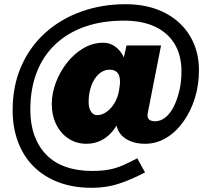

<svg xmlns="http://www.w3.org/2000/svg" viewBox="-20 -730 1005 912"><path d="M40 -206Q40 -323 81.5 -416.5Q123 -510 196.5 -575.5Q270 -641 367.5 -675.5Q465 -710 576 -710Q656 -710 720 -687.5Q784 -665 830 -623Q876 -581 900.5 -523.5Q925 -466 925 -396Q925 -326 905.5 -263.5Q886 -201 851 -152Q816 -103 769.5 -75Q723 -47 669 -47Q629 -47 598 -60Q567 -73 549.5 -97Q532 -121 532 -152Q532 -169 533 -186.5Q534 -204 534 -222L565 -202Q549 -153 523.5 -118Q498 -83 464.5 -65Q431 -47 391 -47Q344 -47 306.5 -71Q269 -95 247.5 -138Q226 -181 226 -237Q226 -286 245 -337Q264 -388 297.5 -431Q331 -474 375.5 -500.5Q420 -527 470 -527Q501 -527 525.5 -510Q550 -493 565.5 -463Q581 -433 584 -394L551 -381L581 -514H745L682 -194Q679 -179 683 -170Q687 -161 696 -157.5Q705 -154 717 -154Q743 -154 766 -172.5Q789 -191 805.5 -224Q822 -257 832 -299.5Q842 -342 842 -391Q842 -467 809.5 -521Q777 -575 716 -603.5Q655 -632 569 -632Q466 -632 384 -603.5Q302 -575 243.5 -520Q185 -465 154.5 -386.5Q124 -308 124 -209Q124 -140 143.5 -86.5Q163 -33 200 5Q237 43 292 62.5Q347 82 417 82Q464 82 498 75.5Q532 69 563 55.5Q594 42 632 22L669 89Q610 119 568 134.5Q526 150 490 156Q454 162 414 162Q327 162 257.5 135.5Q188 109 139.5 60.5Q91 12 65.5 -56Q40 -124 40 -206ZM545 -298Q547 -311 548.5 -321.5Q550 -332 550 -343Q550 -360 545 -372.5Q540 -385 529 -392Q518 -399 500 -399Q472 -399 449 -378Q426 -357 413.5 -322Q401 -287 401 -246Q401 -217 412 -200Q423 -183 441 -183Q464 -183 485.5 -198Q507 -213 523 -239Q539 -265 545 -298Z"/></svg>

Font: Mach ExtraBold
Style: Regular
Weight: 800
Version: Version 1.002